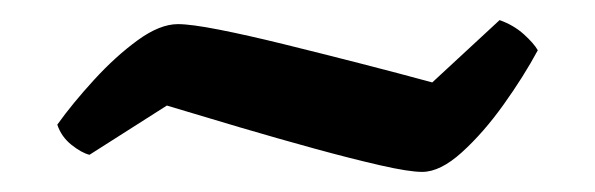

<svg xmlns="http://www.w3.org/2000/svg" viewBox="-20 -410 592 191"><path d="M400 -239Q387 -239 358.5 -245.5Q330 -252 293.5 -262Q257 -272 218 -283.5Q179 -295 146 -305L69 -256Q61 -258 51 -266Q41 -274 37 -286Q52 -307 73.5 -330.5Q95 -354 117 -370Q139 -386 157 -386Q170 -386 198 -380.5Q226 -375 262.5 -366Q299 -357 338 -347Q377 -337 410 -328L477 -390Q491 -385 501 -376Q511 -367 515 -360Q501 -334 481 -306Q461 -278 439.5 -258.5Q418 -239 400 -239Z"/></svg>

Font: Texturina 72pt ExtraBold
Style: Regular
Weight: 800
Designer: Guillermo Torres Carreño
Foundry: Omnibus-Type
Version: Version 1.002; ttfautohint (v1.8.3)